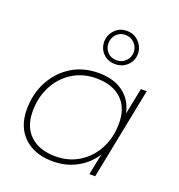

<svg xmlns="http://www.w3.org/2000/svg" viewBox="-140 -902 953 1022"><g transform="rotate(20 336.5 -391.0)"><path d="M270 3Q168 3 107.5 -54Q47 -111 47 -210Q47 -299 85 -370Q123 -441 189 -482Q255 -523 341 -523Q428 -523 482 -482.5Q536 -442 551 -370L581 -519H614L511 0H478L502 -119Q465 -62 405 -29.5Q345 3 270 3ZM276 -27Q350 -27 408.5 -63.5Q467 -100 500.5 -163.5Q534 -227 534 -308Q534 -396 482.5 -444Q431 -492 339 -492Q264 -492 205.5 -455.5Q147 -419 113.5 -355.5Q80 -292 80 -211Q80 -124 131.5 -75.5Q183 -27 276 -27ZM406 -597Q364 -597 337.5 -624Q311 -651 311 -690Q311 -728 338 -756.5Q365 -785 406 -785Q447 -785 474.5 -756.5Q502 -728 502 -690Q502 -651 474.5 -624Q447 -597 406 -597ZM406 -619Q437 -619 457.5 -640Q478 -661 478 -690Q478 -719 457.5 -740.5Q437 -762 406 -762Q375 -762 355 -741Q335 -720 335 -690Q335 -660 354.5 -639.5Q374 -619 406 -619Z"/></g></svg>

Font: Montserrat ExtraLight
Style: Italic
Weight: 200
Italic angle: -11.3°
Designer: Julieta Ulanovsky
Foundry: Julieta Ulanovsky
Version: Version 9.000; ttfautohint (v1.8.4.7-5d5b)